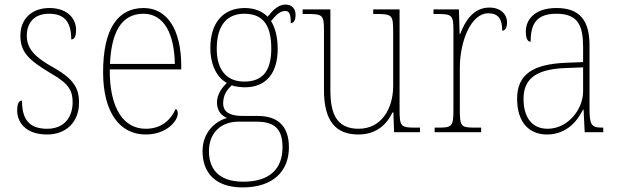

<svg xmlns="http://www.w3.org/2000/svg" viewBox="-20 -577 2700 838"><path d="M186 10C269 10 325 -45 325 -129C325 -189 305 -231 212 -283C137 -325 97 -361 97 -421C97 -475 127 -517 194 -517C257 -517 291 -486 291 -405C306 -405 312 -420 312 -447C312 -495 275 -542 196 -542C117 -542 69 -493 69 -422C69 -351 102 -316 205 -255C283 -211 297 -178 297 -131C297 -63 258 -15 186 -15C103 -15 76 -61 76 -138C62 -138 55 -124 55 -94C55 -50 85 10 186 10Z M616 10C707 10 756 -49 756 -82C756 -93 752 -98 747 -102C726 -55 686 -15 616 -15C521 -15 458 -101 459 -274H771V-290C771 -447 710 -542 607 -542C494 -542 430 -451 430 -262C430 -87 502 10 616 10ZM743 -298H460C466 -432 507 -517 606 -517C697 -517 741 -428 743 -298Z M1039 241C1171 241 1241 171 1241 66C1241 -22 1197 -71 1105 -71H1040C991 -71 954 -83 954 -126C954 -163 971 -186 992 -205C1002 -199 1034 -196 1049 -196C1144 -196 1192 -261 1192 -363C1192 -420 1179 -460 1163 -485C1186 -513 1202 -529 1225 -529C1244 -529 1249 -514 1249 -476C1263 -476 1270 -490 1270 -513C1270 -537 1256 -557 1226 -557C1191 -557 1166 -526 1148 -504C1127 -526 1093 -542 1049 -542C953 -542 898 -477 898 -367C898 -303 921 -242 970 -215C954 -200 927 -168 927 -131C927 -92 947 -72 971 -62C922 -49 864 -2 864 83C864 179 922 241 1039 241ZM1046 -221C973 -221 926 -267 926 -364C926 -472 975 -517 1046 -517C1122 -517 1164 -475 1164 -365C1164 -262 1122 -221 1046 -221ZM1042 216C928 216 892 154 892 83C892 -1 948 -46 1021 -46H1099C1178 -46 1213 -15 1213 66C1213 159 1158 216 1042 216Z M1544 10C1623 10 1668 -34 1693 -86H1697L1700 0H1813V-20H1792C1730 -20 1724 -25 1724 -97V-536H1609V-516H1621C1693 -516 1696 -511 1696 -436V-202C1696 -104 1646 -15 1545 -15C1450 -15 1422 -80 1422 -182V-536H1301V-516H1319C1389 -516 1394 -512 1394 -442V-184C1394 -49 1445 10 1544 10Z M1877 0H2080V-20H2054C1993 -20 1987 -24 1987 -97V-280C1987 -398 2036 -519 2111 -519C2156 -519 2172 -493 2172 -443C2186 -443 2193 -459 2193 -479C2193 -515 2165 -544 2116 -544C2044 -544 2009 -482 1988 -428H1986L1983 -536H1872V-516H1884C1954 -516 1959 -512 1959 -441V-97C1959 -24 1952 -20 1892 -20H1877Z M2367 10C2455 10 2501 -51 2525 -99H2527L2532 0H2613V-20H2608C2560 -20 2553 -33 2553 -107V-379C2553 -486 2512 -542 2409 -542C2309 -542 2275 -487 2275 -440C2275 -410 2282 -395 2296 -395C2296 -475 2323 -517 2409 -517C2504 -517 2525 -464 2525 -371V-306L2450 -303C2304 -297 2237 -251 2237 -146C2237 -40 2292 10 2367 10ZM2370 -15C2295 -15 2265 -74 2265 -145C2265 -226 2310 -275 2448 -280L2525 -283V-178C2525 -100 2459 -15 2370 -15Z"/></svg>

Font: Noto Serif SemiCondensed Thin
Style: Regular
Weight: 100
Width: 4
Designer: Monotype Design Team
Foundry: Monotype Imaging Inc.
Version: Version 2.015